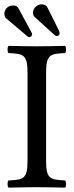

<svg xmlns="http://www.w3.org/2000/svg" viewBox="-20 -857 337 879"><path d="M191 -122V-523C191 -606 208 -611 278 -614C284 -620 284 -641 278 -647C234 -646 187 -645 148 -645C115 -645 66 -646 19 -647C13 -641 13 -620 19 -614C89 -611 106 -606 106 -523V-122C106 -39 89 -34 19 -31C13 -25 13 -4 19 2C64 1 113 0 149 0C185 0 233 1 278 2C284 -4 284 -25 278 -31C208 -34 191 -39 191 -122ZM0 -794C0 -785 3 -778 7 -774L106 -690C108 -688 111 -687 114 -687C119 -687 127 -692 127 -700C127 -703 126 -706 123 -711L64 -820C59 -828 52 -832 41 -832C12 -832 0 -810 0 -794ZM131 -799C131 -791 133 -784 138 -780L226 -700C230 -696 234 -692 240 -692C247 -692 253 -697 253 -704C253 -706 252 -711 251 -715L196 -825C191 -833 184 -837 169 -837C153 -837 131 -822 131 -799Z"/></svg>

Font: Libertinus Serif
Style: Regular
Weight: 400
Designer: Philipp H. Poll, Khaled Hosny
Foundry: Caleb Maclennan
Version: Version 7.050;RELEASE